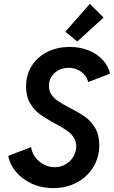

<svg xmlns="http://www.w3.org/2000/svg" viewBox="-20 -972 594 1000"><path d="M22.9 -160.2 142.1 -206.1Q145.5 -178.2 163.1 -154.1Q180.7 -129.9 207.5 -115.5Q234.4 -101.1 265.1 -101.1Q295.9 -101.1 321.5 -116Q347.2 -130.9 362.1 -156Q377 -181.2 377 -210Q377 -237.8 362.5 -258.3Q348.1 -278.8 326.4 -293.5Q304.7 -308.1 266.6 -328.6Q218.3 -355 188.2 -376.7Q158.2 -398.4 137 -434.1Q115.7 -469.7 115.7 -521.5Q115.7 -582 145.3 -628.9Q174.8 -675.8 226.6 -701.7Q278.3 -727.5 342.8 -727.5Q397.5 -727.5 442.4 -709.2Q487.3 -690.9 515.9 -659.2Q544.4 -627.4 553.2 -588.9L439.5 -544.4Q435.1 -563 421.6 -580.1Q408.2 -597.2 386.5 -607.9Q364.7 -618.7 337.4 -618.7Q308.1 -618.7 284.7 -606.2Q261.2 -593.8 248 -572.3Q234.9 -550.8 234.9 -524.4Q234.9 -497.1 249.3 -477.3Q263.7 -457.5 284.7 -443.8Q305.7 -430.2 343.8 -410.2Q392.6 -385.3 423.1 -363.5Q453.6 -341.8 475.3 -305.7Q497.1 -269.5 497.1 -216.3Q497.1 -152.8 465.8 -101.6Q434.6 -50.3 379.9 -21.2Q325.2 7.8 257.8 7.8Q196.8 7.8 146 -15.4Q95.2 -38.6 63 -77.1Q30.8 -115.7 22.9 -160.2ZM320.3 -807.1 448.2 -952.1 519.5 -880.4 382.3 -755.9Z"/></svg>

Font: Reddit Sans Fudge SmBold Italic
Style: Regular
Weight: 600
Italic angle: -11.25°
Designer: Stephen Hutchings
Version: Version 1.013